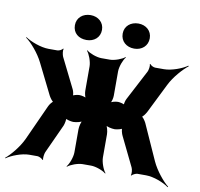

<svg xmlns="http://www.w3.org/2000/svg" viewBox="-120 -815 980 942"><g transform="rotate(10 370.5 -344.0)"><path d="M514 -170 584 -26C589 -17 591 6 587 12L590 14C593 8 610 0 618 0H661C699 0 750 20 775 39L777 36C752 17 712 -31 692 -75L612 -253C607 -263 594 -282 587 -282V-278C594 -278 607 -297 612 -306L686 -455C707 -498 749 -544 774 -563L772 -566C747 -548 695 -528 657 -528H613C605 -528 590 -535 587 -542L584 -540C588 -533 584 -511 580 -503L502 -354C497 -346 491 -324 494 -319L497 -321C494 -326 472 -331 463 -331C451 -331 429 -326 423 -319L425 -317C432 -323 437 -345 437 -357V-478C437 -502 451 -539 463 -552L461 -554C448 -542 411 -528 387 -528H345C321 -528 284 -542 271 -554L269 -552C281 -539 295 -502 295 -478V-357C295 -344 300 -323 306 -317L309 -320C303 -326 282 -331 270 -331C261 -331 239 -326 236 -321L239 -319C242 -324 237 -346 233 -353L159 -502C155 -511 151 -533 155 -540L152 -542C149 -535 134 -528 126 -528H82C43 -528 -9 -548 -35 -566L-36 -563C-10 -545 31 -498 52 -455L128 -302C133 -293 146 -274 153 -274V-278C146 -278 132 -259 128 -249L48 -73C28 -30 -11 16 -35 35L-34 38C-9 20 42 0 79 0H120C128 0 144 8 147 14L150 12C147 6 150 -17 154 -26L220 -170C224 -179 229 -204 226 -210L222 -208C226 -202 252 -196 262 -196H264C278 -196 304 -202 312 -210L309 -213C301 -205 295 -179 295 -165V-50C295 -26 281 11 269 24L271 26C284 14 321 0 345 0H387C411 0 448 14 461 26L463 24C451 11 437 -26 437 -50V-165C437 -179 431 -205 423 -213L420 -210C428 -202 454 -196 469 -196H470C480 -196 506 -202 510 -208L506 -210C502 -204 509 -179 514 -170ZM257 -603C295 -603 324 -627 324 -665C324 -702 295 -727 257 -727C219 -727 189 -703 189 -665C189 -626 218 -603 257 -603ZM495 -602C533 -602 562 -627 562 -665C562 -702 533 -727 495 -727C457 -727 427 -703 427 -665C427 -627 456 -602 495 -602Z"/></g></svg>

Font: Asimov
Style: EdgeExtreme
Weight: 500
Designer: Google
Version: Version 2.000980: 2014